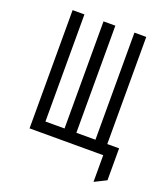

<svg xmlns="http://www.w3.org/2000/svg" viewBox="-154 -805 924 1068"><g transform="rotate(20 308.0 -271.0)"><path d="M526 158V0H476V-66H596V123ZM90 0V-700H160V-66H273V-700H343V-66H456V-700H526V0Z"/></g></svg>

Font: Overpass Mono Light
Style: Regular
Weight: 300
Monospace: yes
Designer: Delve Withrington, Dave Bailey
Foundry: Delve Fonts LLC
Version: Version 4.000